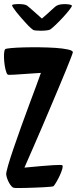

<svg xmlns="http://www.w3.org/2000/svg" viewBox="-25 -944 383 956"><path d="M337.9 -684.6Q337.9 -681.6 328.6 -657.2Q319.3 -632.8 303.7 -594.7Q288.1 -556.6 267.6 -507.8Q247.1 -459 225.6 -408.2Q204.1 -357.4 182.6 -307.1Q161.1 -256.8 143.1 -215.8Q125 -174.8 112.8 -146.5Q100.6 -118.2 96.7 -109.4Q197.3 -119.1 239.7 -121.6Q282.2 -124 285.2 -121.1Q289.1 -117.2 285.2 -103Q281.2 -88.9 273.4 -71.8Q265.6 -54.7 256.8 -39.6Q248 -24.4 242.2 -17.6Q241.2 -15.6 227.1 -14.2Q212.9 -12.7 192.9 -11.7Q172.9 -10.7 148.9 -9.8Q125 -8.8 103.5 -8.3Q82 -7.8 65.9 -7.8Q49.8 -7.8 44.9 -8.8Q38.1 -9.8 31.7 -17.1Q25.4 -24.4 20 -34.2Q14.6 -43.9 10.7 -55.2Q6.8 -66.4 5.9 -75.2Q4.9 -84 15.1 -119.6Q25.4 -155.3 42.5 -205.1Q59.6 -254.9 80.1 -312.5Q100.6 -370.1 120.6 -423.3Q140.6 -476.6 156.2 -519Q171.9 -561.5 178.7 -581.1Q129.9 -578.1 98.1 -575.7Q66.4 -573.2 47.9 -572.3Q29.3 -571.3 21.5 -571.3Q13.7 -571.3 11.7 -574.2Q6.8 -580.1 2.4 -598.1Q-2 -616.2 -3.9 -637.2Q-5.9 -658.2 -4.9 -676.3Q-3.9 -694.3 1 -699.2Q3.9 -702.1 29.8 -704.6Q55.7 -707 92.8 -708Q129.9 -709 172.4 -708.5Q214.8 -708 251.5 -705.6Q288.1 -703.1 312.5 -697.8Q336.9 -692.4 337.9 -684.6ZM35.2 -918.9Q36.1 -920.9 45.9 -922.4Q55.7 -923.8 68.4 -923.8Q81.1 -923.8 93.3 -921.9Q105.5 -919.9 111.3 -915Q113.3 -913.1 121.1 -906.7Q128.9 -900.4 139.2 -891.1Q149.4 -881.8 161.1 -871.6Q172.9 -861.3 183.6 -851.6Q194.3 -860.4 206.1 -871.1Q217.8 -881.8 228.5 -891.6Q239.3 -901.4 247.1 -908.2Q254.9 -915 257.8 -916Q266.6 -920.9 279.3 -922.4Q292 -923.8 303.7 -923.3Q315.4 -922.9 323.7 -920.9Q332 -918.9 333 -916Q334 -912.1 320.3 -894.5Q306.6 -877 287.6 -856.4Q268.6 -835.9 250 -818.4Q231.4 -800.8 224.6 -796.9Q218.8 -793.9 206.1 -792.5Q193.4 -791 179.7 -791Q166 -791 154.8 -792Q143.6 -793 140.6 -794.9Q135.7 -797.9 125.5 -807.1Q115.2 -816.4 103.5 -829.6Q91.8 -842.8 79.1 -856.9Q66.4 -871.1 56.2 -884.3Q45.9 -897.5 40 -906.7Q34.2 -916 35.2 -918.9Z"/></svg>

Font: Jolly Lodger
Style: Regular
Weight: 400
Designer: Stuart Sandler
Foundry: Font Diner, Inc
Version: Version 1.000